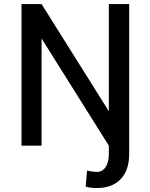

<svg xmlns="http://www.w3.org/2000/svg" viewBox="-20 -732 756 965"><path d="M88.1 -711.6H188.9L527 -172.9V-711.6H629.3V41.2Q629.3 124.3 586.1 168.7Q543 213.1 467.3 213.1Q451.3 213.1 438.4 211.6Q425.4 210.2 410.5 206L417.6 125Q426.1 128.2 442.8 130.1Q459.5 132.1 465.9 132.1Q494.7 132.1 510.8 108Q527 83.8 527 41.2V0L188.9 -538.7V0H88.1Z"/></svg>

Font: Interface
Style: Regular
Weight: 400
Designer: Rasmus Andersson
Foundry: rsms
Version: Version 1.8